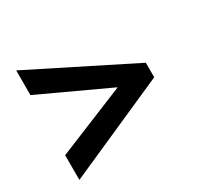

<svg xmlns="http://www.w3.org/2000/svg" viewBox="-120 -763 822 802"><g transform="rotate(-30 290.5 -362.0)"><path d="M47 -217 379 -353 47 -507V-626L532 -383V-313L47 -98Z"/></g></svg>

Font: Noto Sans Georgian Bold
Style: Regular
Weight: 700
Designer: Monotype Design Team, Akaki Razmadze
Foundry: Google LLC
Version: Version 2.005; ttfautohint (v1.8.4.7-5d5b)